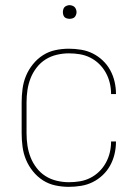

<svg xmlns="http://www.w3.org/2000/svg" viewBox="-20 -717 540 745"><path d="M247 8Q221 8 195 2.5Q169 -3 147 -17Q125 -31 108 -52Q91 -73 81 -97Q71 -121 67.5 -147.5Q64 -174 64 -200V-320Q64 -346 67.5 -372.5Q71 -399 81 -423Q91 -447 108 -468Q125 -489 147 -503Q169 -517 195 -522.5Q221 -528 247 -528Q271 -528 295 -524Q319 -520 340 -509.5Q361 -499 378.5 -482.5Q396 -466 407.5 -445Q419 -424 424.5 -400.5Q430 -377 430 -353V-352H411V-353Q411 -374 406 -395Q401 -416 390.5 -435Q380 -454 364.5 -469Q349 -484 330 -493.5Q311 -503 290 -506.5Q269 -510 247 -510Q224 -510 200.5 -504.5Q177 -499 157 -486.5Q137 -474 122 -454.5Q107 -435 98.5 -413Q90 -391 86.5 -367.5Q83 -344 83 -320V-200Q83 -176 86.5 -152.5Q90 -129 98.5 -107Q107 -85 122 -65.5Q137 -46 157 -33.5Q177 -21 200.5 -15.5Q224 -10 247 -10Q269 -10 290 -13.5Q311 -17 330 -26.5Q349 -36 364.5 -51Q380 -66 390.5 -85Q401 -104 406 -125Q411 -146 411 -167V-168H430V-167Q430 -143 424.5 -119.5Q419 -96 407.5 -75Q396 -54 378.5 -37.5Q361 -21 340 -10.5Q319 0 295 4Q271 8 247 8ZM250 -644Q245 -644 239.5 -645.5Q234 -647 230.5 -650.5Q227 -654 225.5 -659.5Q224 -665 224 -670Q224 -675 225.5 -680.5Q227 -686 230.5 -689.5Q234 -693 239.5 -695Q245 -697 250 -697Q255 -697 260.5 -695Q266 -693 269.5 -689.5Q273 -686 275 -680.5Q277 -675 277 -670Q277 -665 275 -659.5Q273 -654 269.5 -650.5Q266 -647 260.5 -645.5Q255 -644 250 -644Z"/></svg>

Font: Iosevka SS18 Thin
Style: Regular
Weight: 100
Monospace: yes
Designer: Belleve Invis
Foundry: Belleve Invis
Version: Version 25.1.1; ttfautohint (v1.8.4)